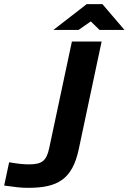

<svg xmlns="http://www.w3.org/2000/svg" viewBox="-196 -700 619 924"><path d="M-56 91C-85 91 -111 88 -152 81L-176 193C-121 200 -100 204 -61 204C82 204 152 163 183 18L293 -500H150L41 12C28 74 6 91 -56 91ZM61 -556H182L241 -597L283 -556H403L297 -680H221Z"/></svg>

Font: LT Wave Bold
Style: Italic
Weight: 700
Designer: Daniel Lyons
Version: Version 2.5 (Glyphs App)